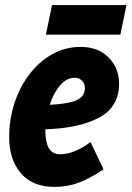

<svg xmlns="http://www.w3.org/2000/svg" viewBox="-20 -721 516 753"><path d="M16 -183Q16 -254 37 -317.5Q58 -381 96 -430.5Q134 -480 185 -508.5Q236 -537 296 -537Q366 -537 406.5 -495Q447 -453 447 -393Q447 -302 369 -260Q291 -218 158 -214Q158 -211 158 -207Q158 -164 171.5 -140Q185 -116 216 -116Q245 -116 276.5 -129.5Q308 -143 335 -164L386 -57Q331 -20 287.5 -4Q244 12 194 12Q108 12 62 -41.5Q16 -95 16 -183ZM274 -416Q240 -416 214.5 -385Q189 -354 175 -310Q232 -313 262 -321.5Q292 -330 302.5 -344Q313 -358 313 -376Q313 -392 302 -404Q291 -416 274 -416ZM160 -585 184 -701H476L452 -585Z"/></svg>

Font: Radio Canada Condensed
Style: Bold Italic
Weight: 700
Width: 3
Italic angle: -12°
Designer: Charles Daoud, Etienne Aubert Bonn, Alexandre Saumier Demers, Jacques Le Bailly
Foundry: Radio-Canada
Version: Version 2.104; ttfautohint (v1.8.4.7-5d5b);gftools[0.9.28.de